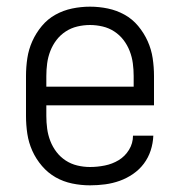

<svg xmlns="http://www.w3.org/2000/svg" viewBox="-20 -548 540 576"><path d="M250 8Q223 8 196.5 2.5Q170 -3 147 -16Q124 -29 106 -50Q88 -71 77 -95.5Q66 -120 62 -146.5Q58 -173 58 -200V-320Q58 -347 62 -373.5Q66 -400 77 -424.5Q88 -449 105.5 -470Q123 -491 146.5 -504Q170 -517 196.5 -522.5Q223 -528 250 -528Q277 -528 303.5 -522.5Q330 -517 353.5 -504Q377 -491 394.5 -470Q412 -449 423 -424.5Q434 -400 438 -373.5Q442 -347 442 -320V-232H119V-200Q119 -181 121.5 -162Q124 -143 131 -125Q138 -107 149.5 -92Q161 -77 177 -66.5Q193 -56 212 -51.5Q231 -47 250 -47Q272 -47 294.5 -51.5Q317 -56 336 -67.5Q355 -79 367 -98.5Q379 -118 379 -141H440Q439 -118 432 -96.5Q425 -75 411.5 -57Q398 -39 379 -26Q360 -13 339 -5.5Q318 2 295.5 5Q273 8 250 8ZM119 -288H381V-320Q381 -339 378.5 -358Q376 -377 369 -395Q362 -413 350.5 -428Q339 -443 323 -453.5Q307 -464 288 -468.5Q269 -473 250 -473Q231 -473 212 -468.5Q193 -464 177 -453.5Q161 -443 149.5 -428Q138 -413 131 -395Q124 -377 121.5 -358Q119 -339 119 -320Z"/></svg>

Font: Iosevka Term Curly Light
Style: Regular
Weight: 300
Designer: Belleve Invis
Foundry: Belleve Invis
Version: Version 32.3.0